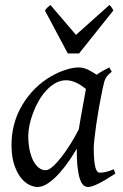

<svg xmlns="http://www.w3.org/2000/svg" viewBox="-20 -726 490 766"><path d="M294.4 -210.4Q297.9 -232.4 302 -256.1Q306.2 -279.8 310.3 -301.8Q314.5 -323.7 317.6 -342Q320.8 -360.4 322.8 -371.1Q315.4 -377 306.6 -383.1Q297.9 -389.2 287.8 -394.3Q277.8 -399.4 266.8 -402.6Q255.9 -405.8 244.1 -405.8Q221.7 -405.8 201.9 -394.8Q182.1 -383.8 165.3 -365.7Q148.4 -347.7 135 -324.5Q121.6 -301.3 112.3 -276.6Q103 -252 97.9 -228Q92.8 -204.1 92.8 -185.1Q92.8 -153.3 98.1 -127.9Q103.5 -102.5 112.8 -84.5Q122.1 -66.4 134.8 -56.6Q147.5 -46.9 162.1 -46.9Q173.8 -46.9 190.7 -61.8Q207.5 -76.7 225.8 -100.3Q244.1 -124 262.2 -153.1Q280.3 -182.1 294.4 -210.4ZM439.9 -33.2Q397.5 -5.4 371.3 7.3Q345.2 20 331.1 20Q322.3 20 314.2 13.9Q306.2 7.8 299.8 -9Q293.5 -25.9 289.8 -55.7Q286.1 -85.4 286.1 -132.8Q273.4 -110.4 255.1 -83.7Q236.8 -57.1 215.8 -33.9Q194.8 -10.7 172.6 4.6Q150.4 20 129.9 20Q113.8 20 95.5 10.7Q77.1 1.5 61.8 -18.8Q46.4 -39.1 36.1 -71Q25.9 -103 25.9 -148.9Q25.9 -187.5 34.9 -224.4Q43.9 -261.2 62 -294.9Q80.1 -328.6 106.2 -358.2Q132.3 -387.7 167 -411.1Q180.2 -419.9 196 -428.2Q211.9 -436.5 228.8 -442.9Q245.6 -449.2 262.2 -453.1Q278.8 -457 293.9 -457Q304.2 -457 314 -454.3Q323.7 -451.7 332.8 -447.3Q341.8 -442.9 350.1 -437.7Q358.4 -432.6 365.7 -427.7Q377 -436 389.6 -443.1Q402.3 -450.2 416 -457L425.8 -439.9Q417.5 -433.1 412.1 -427.7Q406.7 -422.4 402.6 -415.3Q398.4 -408.2 395.5 -397.9Q392.6 -387.7 389.2 -371.1Q381.8 -335.9 375.2 -299.1Q368.7 -262.2 364 -229.5Q359.4 -196.8 356.7 -171.9Q354 -147 354 -136.2Q354 -108.4 355.7 -89.4Q357.4 -70.3 360.4 -58.8Q363.3 -47.4 367.7 -42.2Q372.1 -37.1 377.9 -37.1Q387.7 -37.1 401.1 -39.8Q414.6 -42.5 434.1 -50.8ZM295.4 -512.7H250.5L159.2 -684.1Q166 -693.4 169.9 -696.8Q173.8 -700.2 181.2 -706.1L283.2 -586.9L416.5 -706.1Q422.4 -700.7 425 -697Q427.7 -693.4 432.1 -684.1Z"/></svg>

Font: Gentium Plus Eur
Style: Italic
Weight: 400
Italic angle: -8°
Designer: J. Victor Gaultney, Annie Olsen, Iska Routamaa, Becca Hirsbrunner
Foundry: SIL International
Version: Version 5.000